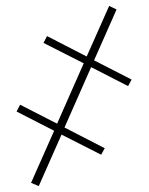

<svg xmlns="http://www.w3.org/2000/svg" viewBox="-20 -636 502 649"><path d="M111 -7 188 -181 322 -113 334 -135 198 -205 288 -409 413 -345 425 -367 298 -432 374 -604 349 -616 273 -445 139 -514 127 -491 263 -422 173 -218 48 -282 36 -259 163 -194 85 -18Z"/></svg>

Font: Noto Serif ExtraCondensed Thin
Style: Regular
Weight: 100
Width: 2
Designer: Monotype Design Team
Foundry: Monotype Imaging Inc.
Version: Version 2.013